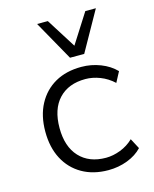

<svg xmlns="http://www.w3.org/2000/svg" viewBox="-114 -830 733 915"><g transform="rotate(-15 252.0 -372.5)"><path d="M307 8Q233 8 178 -23.5Q123 -55 93 -112Q63 -169 63 -247Q63 -325 93.5 -382Q124 -439 178.5 -470Q233 -501 308 -501Q357 -501 402 -483.5Q447 -466 477 -435L450 -384Q420 -412 383.5 -426Q347 -440 312 -440Q228 -440 180.5 -389.5Q133 -339 133 -246Q133 -154 180.5 -103Q228 -52 311 -52Q346 -52 382.5 -66Q419 -80 447 -107L474 -56Q446 -26 401.5 -9Q357 8 307 8ZM268 -557 158 -753H211L303 -607L396 -753H448L338 -557Z"/></g></svg>

Font: Nunito Sans 8pt Light
Style: Regular
Weight: 300
Version: Version 3.101;gftools[0.9.27]